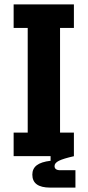

<svg xmlns="http://www.w3.org/2000/svg" viewBox="-20 -710 398 873"><path d="M42 0V-107H106V-583H42V-690H316V-583H253V-107H316V0ZM208 143Q127 143 127 84Q127 57 147 41.5Q167 26 210 21V-18L317 0Q268 11 248 21Q228 31 228 45Q228 64 254 64H323V143Z"/></svg>

Font: Mozilla Headline ExtraLight
Style: Regular
Weight: 200
Designer: Studio DRAMA
Foundry: Studio DRAMA
Version: Version 1.000